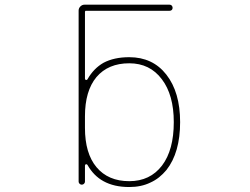

<svg xmlns="http://www.w3.org/2000/svg" viewBox="-20 -792 1040 800"><path d="M518.6 -12.7Q455.1 -12.7 411.1 -37.1Q370.1 -59.6 344.7 -104.5Q342.8 -108.4 338.9 -107.4H337.9Q334 -106.4 334 -101.6V-35.2Q334 -30.3 330.1 -26.4Q326.2 -22.5 320.8 -22.5Q315.4 -22.5 311.5 -26.4Q307.6 -30.3 307.6 -35.2V-748Q307.6 -757.8 314.9 -765.1Q322.3 -772.5 332 -772.5H686.5Q692.4 -772.5 695.8 -768.6Q699.2 -764.6 699.2 -759.3Q699.2 -753.9 695.8 -750.5Q692.4 -747.1 686.5 -747.1H337.9Q334 -747.1 334 -742.2V-464.8Q334 -460 337.9 -459H338.9Q342.8 -458 344.7 -461.9Q370.1 -506.8 411.1 -530.3Q455.1 -553.7 518.6 -553.7Q567.4 -553.7 606 -535.6Q644.5 -517.6 672.9 -481.4Q730.5 -408.2 730.5 -283.2Q730.5 -156.2 673.8 -84Q659.2 -66.4 642.6 -53.2Q626 -40 606.4 -31.2Q568.4 -12.7 518.6 -12.7ZM518.6 -528.3Q430.7 -528.3 381.8 -470.7Q334 -413.1 334 -307.6V-258.8Q334 -153.3 381.8 -95.7Q430.7 -37.1 518.6 -37.1Q605.5 -37.1 655.3 -102.5Q704.1 -167 704.1 -283.2Q704.1 -396.5 654.3 -461.9Q604.5 -528.3 518.6 -528.3Z"/></svg>

Font: Rounded-X Mgen+ 1mn thin
Style: Regular
Weight: 100
Designer: [Source Han Sans]
Ryoko NISHIZUKA  (kana & ideographs); Paul D. Hunt (Latin, Greek & Cyrillic); Wenlong ZHANG  (bopomofo
Version: Version 1.059.20150602